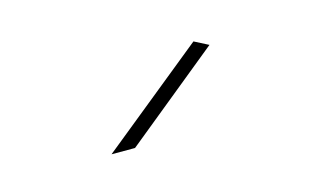

<svg xmlns="http://www.w3.org/2000/svg" viewBox="-33 -807 417 251"><g transform="rotate(-15 175.0 -681.5)"><path d="M255.9 -729 127 -624H95.2L236.8 -738.8Z"/></g></svg>

Font: Montserrat-Hairline
Style: Regular
Weight: 250
Designer: Julieta Ulanovsky
Foundry: Julieta Ulanovsky
Version: Version 1.000;PS 002.000;hotconv 1.0.70;makeotf.lib2.5.58329